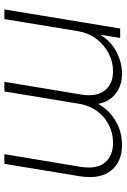

<svg xmlns="http://www.w3.org/2000/svg" viewBox="126 -690 564 855"><g transform="rotate(90 407.5 -262.0)"><path d="M21.5 0 106.4 -515.6H148.4L134.3 -427.2Q164.6 -476.1 211.9 -500Q259.3 -523.9 306.6 -523.9Q361.8 -523.9 397.9 -494.4Q434.1 -464.8 441.9 -417.5Q469.2 -466.3 517.8 -495.1Q566.4 -523.9 625 -523.9Q700.7 -523.9 739.7 -474.4Q778.8 -424.8 764.2 -335L709 0H666L722.2 -338.4Q733.9 -411.1 703.6 -447.5Q673.3 -483.9 615.7 -483.9Q551.8 -483.9 502.4 -442.9Q453.1 -401.9 441.4 -331.5L386.7 0H343.8L400.4 -341.3Q411.6 -409.2 382.8 -446.5Q354 -483.9 296.4 -483.9Q254.4 -483.9 216.6 -464.1Q178.7 -444.3 152.3 -409.2Q126 -374 118.2 -327.1L64.5 0Z"/></g></svg>

Font: Inter Display ExtraLight
Style: Italic
Weight: 200
Italic angle: -9.39999°
Designer: Rasmus Andersson
Foundry: rsms
Version: Version 4.000;git-a52131595